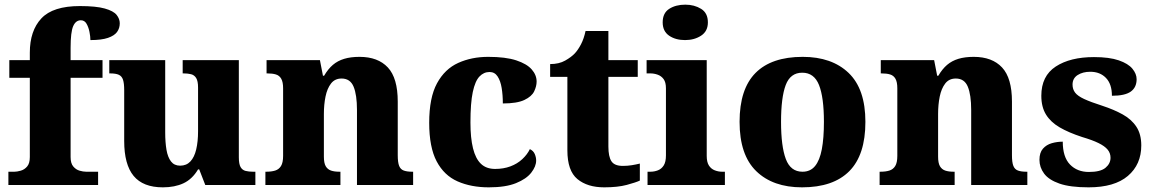

<svg xmlns="http://www.w3.org/2000/svg" viewBox="-20 -794 4950 824"><path d="M16 0V-57H42Q53 -57 69 -61.5Q85 -66 96.5 -79.5Q108 -93 108 -120V-460H20V-536H108V-568Q108 -662 157.5 -715Q207 -768 323 -768Q392 -768 429.5 -757.5Q467 -747 480.5 -730Q494 -713 494 -694Q494 -673 482.5 -657Q471 -641 443.5 -631.5Q416 -622 368 -622Q368 -637 364 -657Q360 -677 351.5 -692Q343 -707 327 -707Q305 -707 294 -681.5Q283 -656 283 -589V-536H420V-460H283V-120Q283 -93 294.5 -79.5Q306 -66 321.5 -61.5Q337 -57 350 -57H401V0Z M679 10Q594 10 553.5 -39Q513 -88 513 -189V-407Q513 -436 508 -451.5Q503 -467 490 -473Q477 -479 452 -479H449V-536H689V-226Q689 -183 694.5 -151Q700 -119 714 -101Q728 -83 753 -83Q780 -83 797 -101Q814 -119 822 -152.5Q830 -186 830 -231V-418Q830 -446 822 -459Q814 -472 800 -475.5Q786 -479 768 -479H764V-536H1005V-119Q1005 -90 1012.5 -77Q1020 -64 1034 -60.5Q1048 -57 1066 -57H1076V0H861L835 -67H830Q805 -25 767.5 -7.5Q730 10 679 10Z M1119 0V-57H1122Q1145 -57 1161 -62Q1177 -67 1186 -81.5Q1195 -96 1195 -125V-415Q1195 -442 1187 -456Q1179 -470 1164 -474.5Q1149 -479 1127 -479H1124V-536H1353L1366 -469H1371Q1388 -498 1408.5 -515.5Q1429 -533 1457 -541.5Q1485 -550 1523 -550Q1602 -550 1644.5 -504.5Q1687 -459 1687 -358V-128Q1687 -97 1693 -82Q1699 -67 1713 -62Q1727 -57 1749 -57H1753V0H1512V-322Q1512 -387 1497.5 -422Q1483 -457 1446 -457Q1417 -457 1400.5 -435.5Q1384 -414 1377 -379.5Q1370 -345 1370 -305V-122Q1370 -94 1378 -80.5Q1386 -67 1400.5 -62Q1415 -57 1437 -57H1441V0Z M2078 10Q2002 10 1944 -15.5Q1886 -41 1854 -101.5Q1822 -162 1822 -267Q1822 -375 1855.5 -436.5Q1889 -498 1946.5 -524Q2004 -550 2075 -550Q2150 -550 2195.5 -535Q2241 -520 2262 -496Q2283 -472 2283 -444Q2283 -424 2272.5 -402Q2262 -380 2230.5 -365Q2199 -350 2138 -350Q2138 -386 2133 -416.5Q2128 -447 2115.5 -466Q2103 -485 2081 -485Q2056 -485 2037.5 -465.5Q2019 -446 2009 -399Q1999 -352 1999 -268Q1999 -202 2010 -157.5Q2021 -113 2044 -91Q2067 -69 2105 -69Q2141 -69 2170.5 -80Q2200 -91 2221.5 -111Q2243 -131 2254 -154Q2269 -147 2275 -133Q2281 -119 2281 -105Q2281 -80 2260 -53Q2239 -26 2194.5 -8Q2150 10 2078 10Z M2573 10Q2501 10 2458 -25.5Q2415 -61 2415 -149V-464H2341V-519Q2379 -519 2405.5 -534Q2432 -549 2447 -565Q2461 -580 2473.5 -604Q2486 -628 2493 -661H2591V-536H2717V-464H2591V-165Q2591 -122 2604 -102Q2617 -82 2653 -82Q2673 -82 2691.5 -85Q2710 -88 2726 -92V-19Q2709 -11 2670 -0.5Q2631 10 2573 10Z M2759 0V-57H2771Q2788 -57 2803.5 -63Q2819 -69 2828.5 -84Q2838 -99 2838 -127V-415Q2838 -441 2828 -454.5Q2818 -468 2802.5 -473.5Q2787 -479 2771 -479H2755V-536H3013V-125Q3013 -98 3022.5 -83.5Q3032 -69 3047.5 -63Q3063 -57 3079 -57H3091V0ZM2920 -622Q2879 -622 2851.5 -641Q2824 -660 2824 -698Q2824 -738 2852 -756Q2880 -774 2921 -774Q2960 -774 2989 -756Q3018 -738 3018 -698Q3018 -660 2989 -641Q2960 -622 2920 -622Z M3422 10Q3297 10 3225.5 -59.5Q3154 -129 3154 -271Q3154 -412 3222.5 -481Q3291 -550 3425 -550Q3550 -550 3622 -481Q3694 -412 3694 -271Q3694 -129 3625 -59.5Q3556 10 3422 10ZM3424 -57Q3458 -57 3478 -81.5Q3498 -106 3507 -153.5Q3516 -201 3516 -271Q3516 -376 3495 -429Q3474 -482 3423 -482Q3372 -482 3352 -429Q3332 -376 3332 -271Q3332 -166 3352.5 -111.5Q3373 -57 3424 -57Z M3755 0V-57H3758Q3781 -57 3797 -62Q3813 -67 3822 -81.5Q3831 -96 3831 -125V-415Q3831 -442 3823 -456Q3815 -470 3800 -474.5Q3785 -479 3763 -479H3760V-536H3989L4002 -469H4007Q4024 -498 4044.5 -515.5Q4065 -533 4093 -541.5Q4121 -550 4159 -550Q4238 -550 4280.5 -504.5Q4323 -459 4323 -358V-128Q4323 -97 4329 -82Q4335 -67 4349 -62Q4363 -57 4385 -57H4389V0H4148V-322Q4148 -387 4133.5 -422Q4119 -457 4082 -457Q4053 -457 4036.5 -435.5Q4020 -414 4013 -379.5Q4006 -345 4006 -305V-122Q4006 -94 4014 -80.5Q4022 -67 4036.5 -62Q4051 -57 4073 -57H4077V0Z M4652 10Q4573 10 4527 -6Q4481 -22 4461 -49Q4441 -76 4441 -108Q4441 -139 4456 -156Q4471 -173 4494 -179.5Q4517 -186 4541 -186Q4541 -120 4572 -88Q4603 -56 4653 -56Q4703 -56 4724.5 -74Q4746 -92 4746 -117Q4746 -137 4733.5 -152Q4721 -167 4694.5 -180Q4668 -193 4624 -206Q4566 -225 4527.5 -247.5Q4489 -270 4469 -302.5Q4449 -335 4449 -383Q4449 -468 4511 -508.5Q4573 -549 4675 -549Q4741 -549 4781.5 -535Q4822 -521 4840 -499Q4858 -477 4858 -454Q4858 -419 4833 -401Q4808 -383 4752 -383Q4752 -433 4726.5 -459.5Q4701 -486 4659 -486Q4627 -486 4605 -472Q4583 -458 4583 -431Q4583 -411 4594 -396.5Q4605 -382 4633 -369Q4661 -356 4711 -340Q4760 -324 4798 -303Q4836 -282 4857 -250Q4878 -218 4878 -170Q4878 -88 4820.5 -39Q4763 10 4652 10Z"/></svg>

Font: Noto Serif Bengali ExtraBold
Style: Regular
Weight: 800
Designer: Juan Bruce, Universal Thirst, Indian Type Foundry and the Monotype Design Team.
Foundry: Monotype Imaging Inc.
Version: Version 2.003